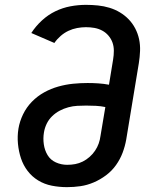

<svg xmlns="http://www.w3.org/2000/svg" viewBox="-20 -763 640 791"><path d="M256 8Q224 8 193.5 2Q163 -4 137.5 -19.5Q112 -35 94 -58.5Q76 -82 66.5 -110.5Q57 -139 54 -170.5Q51 -202 56 -233Q61 -263 75 -292Q89 -321 111.5 -344Q134 -367 162 -382.5Q190 -398 220.5 -406.5Q251 -415 281 -418Q311 -421 341 -421Q363 -421 385.5 -419.5Q408 -418 429 -414L446 -518Q449 -536 449 -554Q449 -572 443.5 -587.5Q438 -603 427 -616Q416 -629 401 -637Q386 -645 369 -648Q352 -651 334 -651Q316 -651 297.5 -647.5Q279 -644 262 -636Q245 -628 230 -615Q215 -602 204 -586L109 -627Q127 -655 152.5 -678.5Q178 -702 208 -716.5Q238 -731 270 -737Q302 -743 334 -743Q359 -743 383.5 -740.5Q408 -738 431 -731Q454 -724 474 -712Q494 -700 510 -683.5Q526 -667 537 -646Q548 -625 553 -601.5Q558 -578 557 -553Q556 -528 552 -503L500 -188Q495 -160 485 -133.5Q475 -107 458 -83Q441 -59 417 -41Q393 -23 366 -11.5Q339 0 311.5 4Q284 8 256 8ZM257 -84Q274 -84 290 -87Q306 -90 321 -97.5Q336 -105 349 -116.5Q362 -128 371.5 -142Q381 -156 386.5 -171.5Q392 -187 394 -203L414 -322Q395 -326 375 -327Q355 -328 335 -328Q317 -328 298.5 -327Q280 -326 261.5 -321Q243 -316 226 -307Q209 -298 195 -284.5Q181 -271 172.5 -253.5Q164 -236 161 -217Q157 -193 160.5 -168.5Q164 -144 176 -124Q188 -104 210 -94Q232 -84 257 -84Z"/></svg>

Font: Iosevka Curly SmBdEx
Style: Italic
Weight: 600
Width: 7
Italic angle: -9°
Monospace: yes
Designer: Belleve Invis
Foundry: Belleve Invis
Version: Version 11.1.0; ttfautohint (v1.8.3)